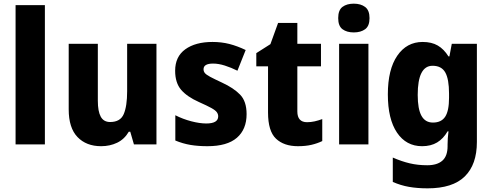

<svg xmlns="http://www.w3.org/2000/svg" viewBox="-20 -788 2688 1048"><path d="M225 0H65V-760H225Z M834 -549V0H711L691 -69H683Q659 -28 619.5 -9Q580 10 532 10Q451 10 403 -40Q355 -90 355 -191V-549H514V-238Q514 -180 530 -151Q546 -122 581 -122Q637 -122 655.5 -165.5Q674 -209 674 -290V-549Z M1326 -165Q1326 -82 1273 -36Q1220 10 1112 10Q1061 10 1019.5 3Q978 -4 937 -21V-159Q978 -138 1024 -126Q1070 -114 1106 -114Q1171 -114 1171 -153Q1171 -165 1163.5 -175.5Q1156 -186 1133.5 -198.5Q1111 -211 1066 -231Q1001 -260 968.5 -298Q936 -336 936 -402Q936 -479 991.5 -519Q1047 -559 1140 -559Q1189 -559 1232 -548Q1275 -537 1321 -515L1276 -402Q1242 -419 1207.5 -430Q1173 -441 1143 -441Q1091 -441 1091 -410Q1091 -398 1098.5 -389Q1106 -380 1127.5 -368.5Q1149 -357 1192 -337Q1255 -308 1290.5 -271.5Q1326 -235 1326 -165Z M1656 -121Q1677 -121 1697 -125.5Q1717 -130 1739 -138V-18Q1712 -5 1680 2.5Q1648 10 1606 10Q1530 10 1486.5 -31Q1443 -72 1443 -174V-426H1379V-498L1456 -547L1498 -663H1603V-549H1732V-426H1603V-180Q1603 -121 1656 -121Z M1911 -768Q1949 -768 1973 -750Q1997 -732 1997 -689Q1997 -646 1973 -628.5Q1949 -611 1911 -611Q1873 -611 1849.5 -628.5Q1826 -646 1826 -689Q1826 -733 1849.5 -750.5Q1873 -768 1911 -768ZM1991 -549V0H1831V-549Z M2287 -559Q2336 -559 2369.5 -539.5Q2403 -520 2428 -480H2433L2446 -549H2583V-13Q2583 110 2517 175Q2451 240 2314 240Q2258 240 2212.5 232Q2167 224 2124 205V72Q2172 93 2216.5 103.5Q2261 114 2312 114Q2366 114 2394.5 89Q2423 64 2423 10V1Q2423 -33 2428 -71H2423Q2400 -31 2366 -10.5Q2332 10 2284 10Q2197 10 2147 -64Q2097 -138 2097 -273Q2097 -409 2148.5 -484Q2200 -559 2287 -559ZM2341 -429Q2260 -429 2260 -270Q2260 -193 2280.5 -156Q2301 -119 2343 -119Q2389 -119 2410 -151Q2431 -183 2431 -254V-277Q2431 -356 2410.5 -392.5Q2390 -429 2341 -429Z"/></svg>

Font: Noto Sans Arabic SemCond ExtBd
Style: Regular
Weight: 800
Width: 4
Designer: Monotype Design Team, Nadine Chahine, Nizar Qandah and Khaled Hosny
Foundry: Monotype Imaging Inc.
Version: Version 2.012; ttfautohint (v1.8.4.7-5d5b)